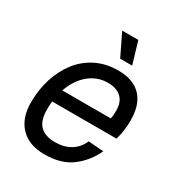

<svg xmlns="http://www.w3.org/2000/svg" viewBox="-175 -842 903 970"><g transform="rotate(30 276.5 -357.0)"><path d="M226 12Q136 12 86.5 -39.5Q37 -91 37 -182Q37 -257 58 -322.5Q79 -388 118 -437.5Q157 -487 213.5 -514.5Q270 -542 340 -542Q397 -542 437 -521Q477 -500 498 -458Q519 -416 519 -354Q519 -326 515 -295.5Q511 -265 503 -239H112L128 -313H427Q429 -322 430 -333Q431 -344 431 -361Q431 -411 403 -436.5Q375 -462 325 -462Q281 -462 244 -441.5Q207 -421 180.5 -384.5Q154 -348 139.5 -299Q125 -250 125 -194Q125 -127 154.5 -97.5Q184 -68 243 -68Q295 -68 333 -91.5Q371 -115 388 -157L477 -150Q444 -79 384 -33.5Q324 12 226 12ZM317 -598 255 -726H349L387 -598Z"/></g></svg>

Font: Geist
Style: Italic
Weight: 400
Italic angle: -12°
Designer: Basement.studio, Andrés Briganti, Mateo Zaragoza
Foundry: Basement.studio, Vercel, Andrés Briganti, Guido Ferreyra, Mateo Zaragoza
Version: Version 1.500